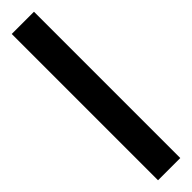

<svg xmlns="http://www.w3.org/2000/svg" viewBox="18 -194 464 464"><g transform="rotate(45 250.0 38.0)"><path d="M0 0H500V76H0Z"/></g></svg>

Font: mBank SemiBold
Style: Regular
Weight: 600
Designer: Julieta Ulanovsky
Foundry: Julieta Ulanovsky
Version: Version 7.200